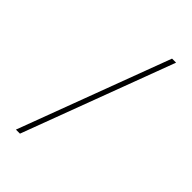

<svg xmlns="http://www.w3.org/2000/svg" viewBox="-196 -642 740 740"><g transform="rotate(45 174.0 -271.5)"><path d="M47 38 279 -581H301L69 38Z"/></g></svg>

Font: Genos Thin
Style: Regular
Weight: 100
Designer: Robert E. Leuschke
Foundry: Robert E. Leuschke
Version: Version 1.010